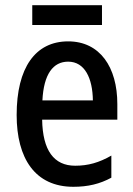

<svg xmlns="http://www.w3.org/2000/svg" viewBox="-20 -708 511 738"><path d="M372 -688H104V-612H372ZM242 -549C116 -549 44 -448 44 -266C44 -99 115 10 262 10C318 10 364 -1 408 -25V-110C361 -83 319 -71 269 -71C187 -71 144 -130 142 -248H431V-308C431 -450 364 -549 242 -549ZM242 -471C306 -471 336 -407 337 -322H143C148 -423 184 -471 242 -471Z"/></svg>

Font: Noto Sans Gurmukhi UI Condensed Medium
Style: Regular
Weight: 500
Width: 3
Designer: Jelle Bosma - Monotype Design Team
Foundry: Monotype Imaging Inc.
Version: Version 2.004